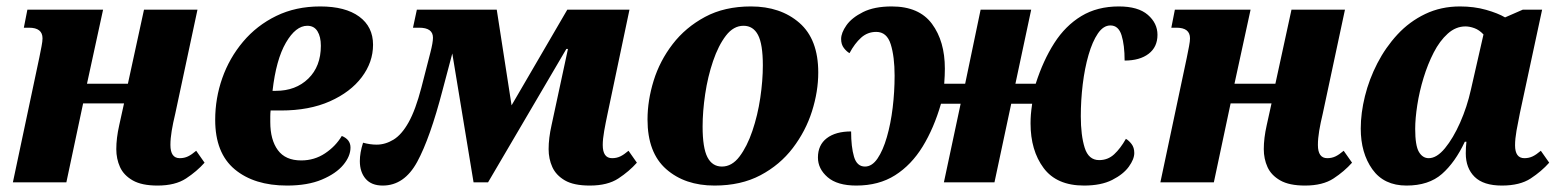

<svg xmlns="http://www.w3.org/2000/svg" viewBox="-20 -566 4841 596"><path d="M469 10Q420 10 392 -6Q364 -22 352.5 -47.5Q341 -73 341 -103Q341 -137 350 -177L365 -245H238L186 0H20L102 -387Q106 -407 109 -422.5Q112 -438 112 -447Q112 -480 70 -480H54L65 -536H300L250 -306H377L427 -536H593L524 -213Q517 -184 513 -160Q509 -136 509 -116Q509 -75 538 -75Q552 -75 563.5 -80.5Q575 -86 589 -98L615 -61Q591 -34 557.5 -12Q524 10 469 10Z M871 10Q769 10 708.5 -40.5Q648 -91 648 -194Q648 -261 670 -323.5Q692 -386 734.5 -436.5Q777 -487 837.5 -516.5Q898 -546 974 -546Q1052 -546 1095 -514.5Q1138 -483 1138 -427Q1138 -373 1103 -326.5Q1068 -280 1004 -251.5Q940 -223 852 -223H820Q819 -214 819 -204.5Q819 -195 819 -187Q819 -132 842.5 -100Q866 -68 915 -68Q956 -68 989 -90Q1022 -112 1041 -144Q1068 -133 1068 -108Q1068 -81 1045.5 -54Q1023 -27 979 -8.5Q935 10 871 10ZM826 -284H836Q898 -284 937 -322Q976 -360 976 -424Q976 -452 965.5 -469Q955 -486 934 -486Q898 -486 867.5 -433.5Q837 -381 826 -284Z M1168 10Q1133 10 1115 -11Q1097 -32 1097 -66Q1097 -92 1107 -123Q1129 -117 1149 -117Q1176 -117 1201.5 -132.5Q1227 -148 1248.5 -186.5Q1270 -225 1288 -294L1316 -403Q1324 -434 1324 -449Q1324 -480 1281 -480H1262L1274 -536H1522L1568 -239L1741 -536H1934L1866 -213Q1860 -185 1855.5 -159.5Q1851 -134 1851 -116Q1851 -75 1880 -75Q1894 -75 1905.5 -80.5Q1917 -86 1931 -98L1957 -61Q1933 -34 1899.5 -12Q1866 10 1811 10Q1761 10 1733.5 -6Q1706 -22 1694.5 -47.5Q1683 -73 1683 -103Q1683 -137 1692 -177L1743 -414H1738L1495 0H1450L1384 -400L1354 -287Q1315 -137 1275 -63.5Q1235 10 1168 10Z M2198 10Q2106 10 2048 -41Q1990 -92 1990 -195Q1990 -254 2009 -315.5Q2028 -377 2068 -429Q2108 -481 2168.5 -513.5Q2229 -546 2311 -546Q2403 -546 2461.5 -495Q2520 -444 2520 -341Q2520 -282 2500.5 -220.5Q2481 -159 2441 -106.5Q2401 -54 2340.5 -22Q2280 10 2198 10ZM2221 -49Q2252 -49 2275.5 -80Q2299 -111 2315.5 -159.5Q2332 -208 2340 -262Q2348 -316 2348 -363Q2348 -429 2333 -457.5Q2318 -486 2288 -486Q2257 -486 2233.5 -455.5Q2210 -425 2193.5 -376.5Q2177 -328 2169 -274Q2161 -220 2161 -173Q2161 -107 2176 -78Q2191 -49 2221 -49Z M2638 10Q2579 10 2549 -16Q2519 -42 2519 -77Q2519 -116 2546.5 -137Q2574 -158 2622 -158Q2622 -110 2631 -79.5Q2640 -49 2665 -49Q2687 -49 2704 -74Q2721 -99 2733 -140.5Q2745 -182 2751 -231.5Q2757 -281 2757 -331Q2757 -390 2745 -428.5Q2733 -467 2700 -467Q2673 -467 2653 -449Q2633 -431 2617 -401Q2608 -406 2599.5 -417Q2591 -428 2591 -445Q2591 -464 2607.5 -487.5Q2624 -511 2659 -528.5Q2694 -546 2748 -546Q2833 -546 2873 -492Q2913 -438 2913 -353Q2913 -342 2912.5 -331Q2912 -320 2911 -306H2976L3024 -536H3181L3132 -306H3195Q3218 -378 3252.5 -432Q3287 -486 3336.5 -516Q3386 -546 3453 -546Q3513 -546 3543 -520Q3573 -494 3573 -458Q3573 -420 3545.5 -399Q3518 -378 3471 -378Q3471 -426 3461.5 -456.5Q3452 -487 3427 -487Q3405 -487 3388 -462Q3371 -437 3359 -395.5Q3347 -354 3341 -304.5Q3335 -255 3335 -205Q3335 -146 3347 -107.5Q3359 -69 3392 -69Q3419 -69 3438.5 -87Q3458 -105 3475 -135Q3484 -130 3492.5 -119Q3501 -108 3501 -91Q3501 -72 3484 -48.5Q3467 -25 3432.5 -7.5Q3398 10 3345 10Q3260 10 3219.5 -44.5Q3179 -99 3179 -183Q3179 -197 3180 -210Q3181 -223 3184 -244H3119L3067 0H2910L2962 -244H2901Q2879 -168 2844 -111Q2809 -54 2758.5 -22Q2708 10 2638 10Z M4031 10Q3982 10 3954 -6Q3926 -22 3914.5 -47.5Q3903 -73 3903 -103Q3903 -137 3912 -177L3927 -245H3800L3748 0H3582L3664 -387Q3668 -407 3671 -422.5Q3674 -438 3674 -447Q3674 -480 3632 -480H3616L3627 -536H3862L3812 -306H3939L3989 -536H4155L4086 -213Q4079 -184 4075 -160Q4071 -136 4071 -116Q4071 -75 4100 -75Q4114 -75 4125.5 -80.5Q4137 -86 4151 -98L4177 -61Q4153 -34 4119.5 -12Q4086 10 4031 10Z M4346 10Q4276 10 4240 -40.5Q4204 -91 4204 -167Q4204 -215 4217 -267.5Q4230 -320 4255.5 -369.5Q4281 -419 4318 -459Q4355 -499 4404 -522.5Q4453 -546 4512 -546Q4556 -546 4593 -535.5Q4630 -525 4652 -512L4707 -536H4767L4698 -215Q4692 -186 4687.5 -160.5Q4683 -135 4683 -115Q4683 -75 4712 -75Q4726 -75 4737.5 -80.5Q4749 -86 4763 -98L4789 -61Q4765 -34 4731.5 -12Q4698 10 4642 10Q4585 10 4557.5 -17Q4530 -44 4530 -90Q4530 -109 4532 -126H4527Q4497 -62 4456 -26Q4415 10 4346 10ZM4415 -75Q4440 -75 4465.5 -106Q4491 -137 4512.5 -185.5Q4534 -234 4546 -288L4585 -459Q4572 -473 4557 -478.5Q4542 -484 4529 -484Q4499 -484 4474 -461.5Q4449 -439 4430.5 -403Q4412 -367 4399 -324.5Q4386 -282 4379.5 -240Q4373 -198 4373 -166Q4373 -114 4384.5 -94.5Q4396 -75 4415 -75Z"/></svg>

Font: Noto Serif SemiCondensed ExtraBold
Style: Italic
Weight: 800
Width: 4
Italic angle: -12°
Designer: Monotype Design Team
Foundry: Monotype Imaging Inc.
Version: Version 2.014; ttfautohint (v1.8.4.7-5d5b)